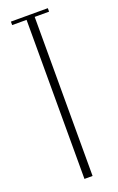

<svg xmlns="http://www.w3.org/2000/svg" viewBox="-139 -739 479 777"><g transform="rotate(-20 100.0 -350.0)"><path d="M20 -700H179V-685H117V0H82V-685H20Z"/></g></svg>

Font: Dorsa
Style: Regular
Weight: 400
Version: Version 1.002